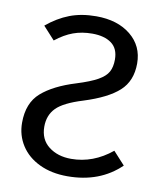

<svg xmlns="http://www.w3.org/2000/svg" viewBox="-81 -765 699 842"><g transform="rotate(10 268.5 -344.5)"><path d="M492 -528Q492 -450 442.5 -405Q393 -360 288 -327Q203 -301 171 -268.5Q139 -236 139 -185Q139 -128 179 -97Q219 -66 279 -66Q377 -66 460 -134L512 -77Q420 12 276 12Q205 12 151.5 -13.5Q98 -39 69 -84Q40 -129 40 -185Q40 -273 93 -319.5Q146 -366 244 -396Q305 -415 337 -433Q369 -451 381 -473Q393 -495 393 -528Q393 -577 361.5 -600Q330 -623 276 -623Q230 -623 191.5 -609Q153 -595 114 -564L62 -621Q110 -661 162 -681Q214 -701 280 -701Q375 -701 433.5 -653.5Q492 -606 492 -528Z"/></g></svg>

Font: FiraGOUPP
Style: Medium
Weight: 400
Designer: bBox Type
Foundry: bBox Type GmbH
Version: Version 1.001